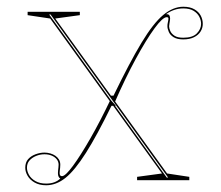

<svg xmlns="http://www.w3.org/2000/svg" viewBox="-20 -535 657 570"><path d="M387 0V-10L461 -20L129 -480L62 -490V-500H217V-490L144 -480L476 -20L542 -10V0ZM117 15Q97 15 83 7Q69 -1 62 -13Q55 -25 55 -37Q55 -53 63.5 -62.5Q72 -72 85.5 -77Q99 -82 112 -82Q121 -82 129.5 -79.5Q138 -77 144.5 -72.5Q151 -68 155 -61.5Q159 -55 159 -46Q159 -41 158.5 -36.5Q158 -32 157.5 -28.5Q157 -25 157 -21Q157 -12 164 -12Q174 -12 196.5 -42.5Q219 -73 248.5 -124.5Q278 -176 308 -239L324 -221H311Q268 -133 235 -81Q202 -29 174.5 -7Q147 15 117 15ZM524 -418Q506 -418 495.5 -424.5Q485 -431 481 -440.5Q477 -450 477 -457Q477 -463 478 -467Q479 -471 479.5 -474.5Q480 -478 480 -480Q480 -484 475 -484Q463 -484 438.5 -450.5Q414 -417 383 -360Q352 -303 321 -232L308 -251H317Q365 -350 400 -408Q435 -466 464.5 -490.5Q494 -515 524 -515Q544 -515 557 -507.5Q570 -500 576 -488.5Q582 -477 582 -464Q582 -452 575.5 -441.5Q569 -431 556 -424.5Q543 -418 524 -418ZM475 -8H479L130 -492H126ZM117 10Q131 10 141.5 6Q152 2 159 -5Q152 -9 152 -21Q152 -25 152.5 -29.5Q153 -34 153.5 -38Q154 -42 154 -46Q154 -55 148.5 -62Q143 -69 133.5 -73Q124 -77 112 -77Q99 -77 87 -72Q75 -67 67.5 -58.5Q60 -50 60 -37Q60 -27 66 -16Q72 -5 85 2.5Q98 10 117 10ZM524 -423Q552 -423 564.5 -436Q577 -449 577 -464Q577 -475 571.5 -485.5Q566 -496 554.5 -503Q543 -510 524 -510Q510 -510 497 -505.5Q484 -501 473 -493Q481 -493 483 -489Q485 -485 485 -480Q485 -479 484.5 -474.5Q484 -470 483 -465Q482 -460 482 -457Q482 -451 485.5 -443Q489 -435 498 -429Q507 -423 524 -423Z"/></svg>

Font: Kalnia Glaze Thin
Style: Regular
Weight: 100
Designer: Frida Medrano
Foundry: Frida Medrano
Version: Version 1.110